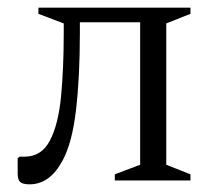

<svg xmlns="http://www.w3.org/2000/svg" viewBox="-20 -470 568 500"><path d="M188 -385Q188 -270 178 -184Q168 -98 143 -52Q110 10 57 10Q39 10 32.5 4Q26 -2 26 -19V-58L31 -62H44Q88 -62 110 -104Q132 -146 139 -219Q146 -292 146 -385V-409L80 -434V-450H476V-434L413 -409V-41L476 -16V0H279V-16L345 -41V-412H188Z"/></svg>

Font: Spectral Light
Style: Regular
Weight: 300
Designer: Jean-Baptiste Levee
Foundry: Production Type
Version: Version 2.001